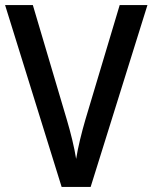

<svg xmlns="http://www.w3.org/2000/svg" viewBox="-20 -734 599 754"><path d="M559 -714H450L315 -263C301 -215 286 -155 279 -110C272 -155 257 -215 243 -262L109 -714H0L222 0H336Z"/></svg>

Font: Noto Sans Arabic UI SmCn Md
Style: Regular
Weight: 500
Width: 4
Designer: Monotype Design Team, Nadine Chahine and Nizar Qandah
Foundry: Monotype Imaging Inc.
Version: Version 2.010